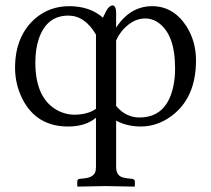

<svg xmlns="http://www.w3.org/2000/svg" viewBox="-20 -462 788 716"><path d="M521 -393.1Q477.1 -393.1 439 -351.6Q422.4 -332.5 413.1 -311V-66.9Q449.2 -23.9 500 -23.9Q605 -23.9 627.9 -147.9Q633.3 -177.2 632.8 -210Q632.8 -327.6 575.7 -373.5Q551.3 -393.1 521 -393.1ZM413.1 161.1Q413.1 193.4 439.5 200.2Q446.8 202.1 455.1 203.1L474.1 205.1Q481.9 207.5 482.9 212.9V231.9L481 233.9Q480 233.9 373 231.9L270 233.9L268.1 231.9V212.9Q270 206.1 275.9 205.1L294.9 203.1Q332.5 199.2 336.9 173.3Q337.9 167.5 337.9 161.1V-22.9Q298.8 9.8 233.9 9.8Q115.2 9.8 63 -94.2Q36.6 -147.5 36.1 -208Q36.1 -326.7 110.8 -392.6Q164.6 -439 238.8 -439Q316.4 -438.5 363.8 -396L376 -420.9Q386.7 -440.9 399.9 -441.9Q412.6 -440.4 413.1 -415V-358.9Q464.8 -438.5 546.9 -439Q627 -439 675.8 -363.3Q710.9 -307.1 710.9 -236.8Q710.9 -95.2 616.7 -27.3Q564.5 9.8 504.9 9.8Q452.1 9.3 413.1 -12.2ZM234.9 -403.8Q152.8 -403.8 124 -314.9Q111.8 -276.9 111.8 -229Q111.8 -90.3 200.2 -47.4Q228.5 -34.2 257.8 -34.2Q309.1 -35.2 337.9 -56.2V-333Q296.4 -403.8 234.9 -403.8Z"/></svg>

Font: Linux Biolinum O
Style: Regular
Weight: 400
Designer: Philipp H. Poll
Foundry: Philipp H. Poll
Version: Version 1.0.4